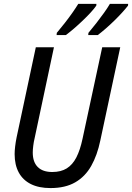

<svg xmlns="http://www.w3.org/2000/svg" viewBox="-20 -957 679 987"><path d="M239.3 9.8Q179.7 9.8 138.7 -10.7Q97.7 -31.2 76.4 -70.3Q55.2 -109.4 55.2 -165Q55.2 -182.1 57.9 -204.6Q60.5 -227.1 65.4 -251L164.1 -713.9H257.3L158.2 -247.6Q153.3 -227.5 150.9 -207.5Q148.4 -187.5 148.4 -172.9Q148.4 -124 174.1 -98.4Q199.7 -72.8 248.5 -72.8Q293 -72.8 323 -91.3Q353 -109.9 372.6 -147.9Q392.1 -186 404.3 -243.7L505.4 -713.9H598.1L495.6 -234.4Q480 -159.2 449 -104.2Q418 -49.3 366.9 -19.8Q315.9 9.8 239.3 9.8ZM433.6 -776.9 434.6 -788.1Q455.6 -813 476.3 -839.6Q497.1 -866.2 515.1 -891.6Q533.2 -917 544.9 -937H638.7L638.2 -928.2Q627.4 -914.1 609.1 -893.8Q590.8 -873.5 568.6 -851.8Q546.4 -830.1 523.9 -810.5Q501.5 -791 482.9 -776.9ZM271 -776.9 272 -788.1Q293 -813 313.7 -839.6Q334.5 -866.2 352.3 -891.6Q370.1 -917 382.3 -937H475.6L475.1 -928.2Q465.3 -913.6 447 -893.6Q428.7 -873.5 406.2 -852.1Q383.8 -830.6 361.1 -811Q338.4 -791.5 318.8 -776.9Z"/></svg>

Font: Open Sans SemiCondensed Medium
Style: Italic
Weight: 500
Width: 4
Italic angle: -12°
Designer: Monotype Design Team
Foundry: Monotype Imaging Inc.
Version: Version 3.000